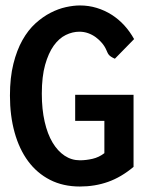

<svg xmlns="http://www.w3.org/2000/svg" viewBox="-20 -659 540 697"><path d="M397 -445.8Q388.2 -449.7 382.8 -453.4Q377.4 -457 374.5 -460.9Q371.6 -464.8 369.9 -468.8Q368.2 -472.7 366.2 -477.1Q360.4 -490.7 350.3 -502.7Q340.3 -514.6 327.6 -523.9Q314.9 -533.2 299.8 -538.6Q284.7 -543.9 268.1 -543.9Q243.2 -543.9 218.8 -532Q194.3 -520 175 -493.2Q155.8 -466.3 143.8 -423.6Q131.8 -380.9 131.8 -318.8Q131.8 -262.2 142.1 -217.3Q152.3 -172.4 170.9 -141.4Q189.5 -110.4 214.6 -93.8Q239.7 -77.1 270 -77.1Q292.5 -77.1 315.9 -82.5Q339.4 -87.9 358.9 -103V-220.2H252.9V-314.9H464.8V-53.2Q419.9 -15.6 372.3 1.2Q324.7 18.1 270 18.1Q209 18.1 161.6 -6.1Q114.3 -30.3 82 -74Q49.8 -117.7 33 -178.2Q16.1 -238.8 16.1 -312Q16.1 -377.4 28.6 -427.2Q41 -477.1 61.5 -513.4Q82 -549.8 108.6 -574Q135.3 -598.1 163.3 -612.5Q191.4 -627 219.2 -633.1Q247.1 -639.2 270 -639.2Q301.8 -639.2 330.8 -630.4Q359.9 -621.6 385.3 -605.5Q410.6 -589.4 431.2 -566.9Q451.7 -544.4 466.8 -517.1Z"/></svg>

Font: InconsolataGo
Style: Bold
Weight: 700
Designer: Raph Levien, Kirill Tkachev(cyreal.org)
Foundry: Raph Levien, Kirill Tkachev(cyreal.org)
Version: Version 1.015; ttfautohint (v0.92) -l 8 -r 50 -G 200 -x 14 -